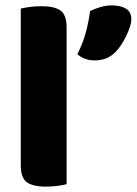

<svg xmlns="http://www.w3.org/2000/svg" viewBox="-20 -684 507 712"><path d="M151 8Q101 8 79 -8.5Q57 -25 57 -72V-652Q68 -655 88.5 -658Q109 -661 133 -661Q183 -661 205 -644.5Q227 -628 227 -581V-1Q216 2 195.5 5Q175 8 151 8ZM410 -493Q393 -475 373.5 -467.5Q354 -460 331 -460Q293 -460 267 -483Q288 -525 298.5 -564.5Q309 -604 314 -643Q330 -651 351.5 -657.5Q373 -664 395 -664Q427 -664 447 -652Q467 -640 467 -612Q467 -600 461.5 -583.5Q456 -567 448 -550.5Q440 -534 430 -518.5Q420 -503 410 -493Z"/></svg>

Font: Baloo Da 2 ExtraBold
Style: Regular
Weight: 800
Designer: Noopur Datye, Sulekha Rajkumar and Ek Type
Foundry: Ek Type
Version: Version 1.640;hotconv 1.0.111;makeotfexe 2.5.65597; ttfautoh